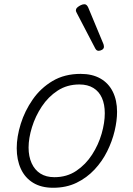

<svg xmlns="http://www.w3.org/2000/svg" viewBox="-20 -868 629 907"><path d="M231 19Q175 19 136.5 -4.5Q98 -28 78.5 -70.5Q59 -113 59 -168Q59 -222 78 -283Q97 -344 134.5 -398Q172 -452 228.5 -485.5Q285 -519 361 -519Q416 -519 454.5 -497Q493 -475 513 -434.5Q533 -394 533 -340Q533 -298 521.5 -249.5Q510 -201 486.5 -153.5Q463 -106 426.5 -67Q390 -28 341.5 -4.5Q293 19 231 19ZM237 -31Q296 -31 340.5 -61Q385 -91 415 -137.5Q445 -184 460 -236Q475 -288 475 -333Q475 -375 461.5 -405.5Q448 -436 421 -452.5Q394 -469 355 -469Q297 -469 252.5 -440Q208 -411 177.5 -365Q147 -319 131 -267Q115 -215 115 -171Q115 -129 129.5 -97Q144 -65 171 -48Q198 -31 237 -31ZM446 -628Q442 -628 438 -630Q434 -632 430 -639L342 -808Q340 -812 339 -815Q338 -818 339 -822Q340 -829 347 -834.5Q354 -840 362.5 -844Q371 -848 379 -848Q390 -848 397 -832L469 -659Q470 -655 470.5 -652Q471 -649 471 -646Q470 -637 461.5 -632.5Q453 -628 446 -628Z"/></svg>

Font: Playwrite US Trad ExtraLight
Style: Regular
Weight: 250
Designer: Veronika Burian, José Scaglione
Foundry: TypeTogether
Version: Version 1.003